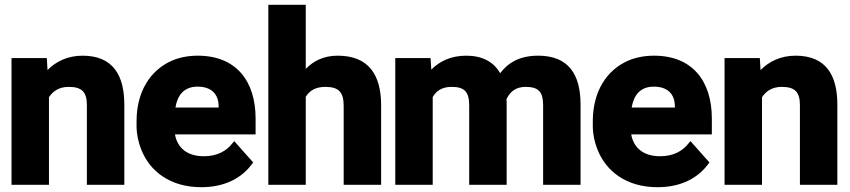

<svg xmlns="http://www.w3.org/2000/svg" viewBox="-20 -770 3540 800"><path d="M28 0H184V-365C200 -389 225 -408 266 -408C321 -408 342 -387 342 -332V0H498V-334C498 -456 451 -538 324 -538C261 -538 212 -513 178 -478L175 -528H28Z M549 -246C549 -211 556 -179 568 -148C604 -56 689 10 819 10C919 10 989 -30 1031 -88L1035 -93L956 -182L950 -175C924 -141 886 -119 829 -119C760 -119 719 -154 709 -210H1045V-276C1045 -431 965 -538 804 -538C765 -538 729 -531 698 -518C607 -479 549 -389 549 -265ZM711 -322C719 -371 745 -409 803 -409C860 -409 891 -379 891 -326V-322Z M1098 0H1254V-367C1270 -392 1294 -408 1336 -408C1392 -408 1412 -385 1412 -329V0H1568V-331C1568 -457 1517 -538 1387 -538C1329 -538 1286 -516 1254 -483V-750H1098Z M1627 0H1783V-366C1798 -391 1821 -408 1862 -408C1915 -408 1935 -388 1935 -330V0H2091V-347C2091 -350 2090 -352 2090 -356C2104 -386 2127 -408 2170 -408C2225 -408 2243 -386 2243 -331V0H2399V-334C2399 -459 2350 -538 2222 -538C2147 -538 2098 -510 2064 -465C2037 -512 1990 -538 1923 -538C1859 -538 1812 -515 1777 -480L1774 -528H1627Z M2450 -246C2450 -211 2457 -179 2469 -148C2505 -56 2590 10 2720 10C2820 10 2890 -30 2932 -88L2936 -93L2857 -182L2851 -175C2825 -141 2787 -119 2730 -119C2661 -119 2620 -154 2610 -210H2946V-276C2946 -431 2866 -538 2705 -538C2666 -538 2630 -531 2599 -518C2508 -479 2450 -389 2450 -265ZM2612 -322C2620 -371 2646 -409 2704 -409C2761 -409 2792 -379 2792 -326V-322Z M2999 0H3155V-365C3171 -389 3196 -408 3237 -408C3292 -408 3313 -387 3313 -332V0H3469V-334C3469 -456 3422 -538 3295 -538C3232 -538 3183 -513 3149 -478L3146 -528H2999Z"/></svg>

Font: Asimov Pro
Style: Blk
Weight: 900
Designer: Google
Version: Version 2.000980; 2014